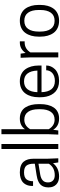

<svg xmlns="http://www.w3.org/2000/svg" viewBox="905 -1745 851 2701"><g transform="rotate(-90 1330.5 -394.5)"><path d="M396 0 384.8 -74.2Q319.3 11.2 198.2 11.2Q126.5 11.2 85.7 -28.8Q44.9 -68.8 44.9 -133.8V-144Q44.9 -177.2 54.9 -203.6Q64.9 -230 80.8 -246.8Q96.7 -263.7 120.1 -275.9Q143.6 -288.1 166.5 -294.4Q189.5 -300.8 217.8 -305.2L377.9 -330.1V-344.2Q377.9 -415.5 350.6 -448.7Q323.2 -481.9 254.9 -481.9Q218.8 -481.9 193.6 -472.2Q168.5 -462.4 155.5 -443.8Q142.6 -425.3 137.2 -404.1Q131.8 -382.8 131.8 -355H64.9V-363.8Q64.9 -389.6 69.6 -413.1Q74.2 -436.5 87.4 -460.7Q100.6 -484.9 121.1 -502Q141.6 -519 176.3 -530Q210.9 -541 255.9 -541Q309.6 -541 347.7 -527.1Q385.7 -513.2 407.5 -486.3Q429.2 -459.5 438.7 -424.8Q448.2 -390.1 448.2 -344.2V-149.9L454.1 0ZM215.8 -49.8Q326.2 -49.8 377.9 -133.8V-278.8L224.1 -253.9Q115.2 -234.4 115.2 -148.9V-140.1Q115.2 -101.6 140.6 -75.7Q166 -49.8 215.8 -49.8Z M585 0V-799.8H654.8V0Z M863.8 -799.8V-469.2Q913.6 -541 1013.7 -541Q1066.4 -541 1106.2 -520.8Q1146 -500.5 1169.7 -463.9Q1193.4 -427.2 1204.8 -380.4Q1216.3 -333.5 1216.3 -276.9V-252.9Q1216.3 -196.3 1204.8 -149.4Q1193.4 -102.5 1169.7 -65.9Q1146 -29.3 1106.2 -9Q1066.4 11.2 1013.7 11.2Q905.8 11.2 855.5 -71.8L845.7 0H787.6L793.5 -149.9V-799.8ZM863.8 -396V-133.8Q912.6 -51.8 997.6 -51.8Q1070.8 -51.8 1107.7 -105Q1144.5 -158.2 1144.5 -252.9V-276.9Q1144.5 -371.6 1107.7 -424.8Q1070.8 -478 997.6 -478Q912.6 -478 863.8 -396Z M1759.3 -235.8H1384.3Q1386.7 -146 1425.5 -96.9Q1464.4 -47.9 1542 -47.9Q1580.1 -47.9 1609.9 -58.8Q1639.6 -69.8 1657.2 -87.6Q1674.8 -105.5 1683.6 -126.5Q1692.4 -147.5 1692.4 -169.9H1759.3V-166Q1759.3 -134.3 1745.8 -103.5Q1732.4 -72.8 1706.8 -46.6Q1681.2 -20.5 1638.4 -4.6Q1595.7 11.2 1542 11.2Q1495.1 11.2 1456.8 -2.2Q1418.5 -15.6 1392.1 -39.6Q1365.7 -63.5 1347.7 -97.2Q1329.6 -130.9 1321.3 -169.9Q1313 -209 1313 -253.9V-275.9Q1313 -332 1326.4 -379.4Q1339.8 -426.8 1366.7 -463.4Q1393.6 -500 1437 -520.5Q1480.5 -541 1537.1 -541Q1593.8 -541 1637 -520.5Q1680.2 -500 1706.5 -463.4Q1732.9 -426.8 1746.1 -379.4Q1759.3 -332 1759.3 -275.9ZM1536.1 -481.9Q1462.9 -481.9 1424.8 -432.4Q1386.7 -382.8 1384.3 -293.9H1688Q1685.1 -383.3 1647.5 -432.6Q1609.9 -481.9 1536.1 -481.9Z M2084 -541Q2086.9 -541 2090.6 -540.8Q2094.2 -540.5 2096.4 -540.3Q2098.6 -540 2099.1 -540V-473.1H2085Q1994.6 -473.1 1944.3 -393.1V0H1874V-379.9L1868.2 -529.8H1926.3L1936 -460Q1959 -496.1 1996.6 -518.6Q2034.2 -541 2084 -541Z M2165.5 -252.9V-276.9Q2165.5 -333 2178.7 -380.1Q2191.9 -427.2 2218.3 -463.6Q2244.6 -500 2288.3 -520.5Q2332 -541 2388.7 -541Q2445.3 -541 2489 -520.5Q2532.7 -500 2559.1 -463.6Q2585.4 -427.2 2598.6 -380.1Q2611.8 -333 2611.8 -276.9V-252.9Q2611.8 -196.8 2598.6 -149.7Q2585.4 -102.5 2559.1 -66.2Q2532.7 -29.8 2489 -9.3Q2445.3 11.2 2388.7 11.2Q2332 11.2 2288.3 -9.3Q2244.6 -29.8 2218.3 -66.2Q2191.9 -102.5 2178.7 -149.7Q2165.5 -196.8 2165.5 -252.9ZM2540.5 -252.9V-276.9Q2540.5 -371.1 2502.7 -424.6Q2464.8 -478 2388.7 -478Q2312.5 -478 2274.7 -424.6Q2236.8 -371.1 2236.8 -276.9V-252.9Q2236.8 -158.7 2274.7 -105.2Q2312.5 -51.8 2388.7 -51.8Q2464.8 -51.8 2502.7 -105.2Q2540.5 -158.7 2540.5 -252.9Z"/></g></svg>

Font: Cooper Hewitt
Style: Book
Weight: 705
Designer: Village Type and Design LLC
Foundry: Cooper Hewitt Smithsonian Design Museum
Version: 1.000